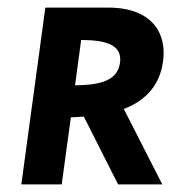

<svg xmlns="http://www.w3.org/2000/svg" viewBox="-20 -484 450 504"><path d="M99 -464 36 0H142L166 -176C176 -176 187 -177 200 -178L290 0H406L305 -198C355 -217 399 -254 408 -323C418 -394 382 -462 269 -464ZM177 -260 193 -379C254 -379 302 -368 295 -319C288 -266 229 -261 177 -260Z"/></svg>

Font: Hussar Tani
Style: Kurs
Weight: 700
Foundry: Cannot Into Space Fonts
Version: Version 0.92